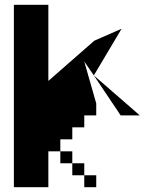

<svg xmlns="http://www.w3.org/2000/svg" viewBox="-20 -782 641 802"><path d="M38 0H182V-150H232V-200H282V-250H332V-300H382V-350L332 -525L372 -467L488 -662L374 -612L182 -444V-762H38ZM232 -100H282V-50H332V-100H282V-150H232ZM332 0H382V-50H332ZM372 -467ZM372 -467 484 -300H564Z"/></svg>

Font: Digital Distortion
Style: Regular
Weight: 400
Version: Version 1